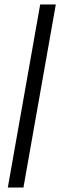

<svg xmlns="http://www.w3.org/2000/svg" viewBox="-20 -740 270 860"><path d="M15 100 160 -720H230L85 100Z"/></svg>

Font: DM Sans 24pt Light
Style: Italic
Weight: 300
Italic angle: -10°
Designer: Colophon Foundry, Jonny Pinhorn
Foundry: Colophon Foundry
Version: Version 4.004;gftools[0.9.30]